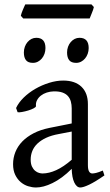

<svg xmlns="http://www.w3.org/2000/svg" viewBox="-20 -833 499 868"><path d="M171.9 -48.8Q201.2 -48.8 234.1 -63.7Q267.1 -78.6 304.2 -110.8V-238.3L246.1 -227.1Q212.9 -221.2 188.7 -210Q164.6 -198.7 148.9 -183.6Q133.3 -168.5 126 -150.1Q118.7 -131.8 118.7 -111.8Q118.7 -92.3 124.5 -80.1Q130.4 -67.9 138.9 -60.8Q147.5 -53.7 156.5 -51.3Q165.5 -48.8 171.9 -48.8ZM452.1 -40Q410.6 -11.2 383.5 1.7Q356.4 14.6 342.8 14.6Q326.7 14.6 315.9 -7.8Q305.2 -30.3 304.2 -69.8Q282.2 -47.9 260.3 -31.7Q238.3 -15.6 217.3 -5.4Q196.3 4.9 177.5 9.8Q158.7 14.6 143.1 14.6Q125.5 14.6 106.9 8.8Q88.4 2.9 73.5 -9.8Q58.6 -22.5 48.8 -42.5Q39.1 -62.5 39.1 -90.8Q39.1 -119.6 49.6 -145.8Q60.1 -171.9 80.8 -193.4Q101.6 -214.8 132.3 -230.7Q163.1 -246.6 204.1 -254.9L304.2 -274.9V-342.8Q304.2 -359.4 300.3 -373.8Q296.4 -388.2 287.1 -398.7Q277.8 -409.2 262 -414.8Q246.1 -420.4 222.2 -419.9Q206.5 -419.4 191.4 -414.6Q176.3 -409.7 165 -400.9Q153.8 -392.1 147.5 -380.1Q141.1 -368.2 142.6 -353.5Q143.1 -349.1 132.6 -343.5Q122.1 -337.9 107.7 -333.5Q93.3 -329.1 79.3 -326.7Q65.4 -324.2 59.6 -325.7L52.7 -344.7Q64 -369.1 86.9 -391.6Q109.9 -414.1 139.4 -431.2Q168.9 -448.2 201.9 -458.5Q234.9 -468.8 265.6 -468.8Q319.3 -468.8 348.4 -440.7Q377.4 -412.6 377.4 -362.3V-86.9Q377.4 -66.4 382.8 -57.6Q388.2 -48.8 397 -48.8Q403.8 -48.8 414.6 -51.3Q425.3 -53.7 444.8 -62L452.1 -40ZM380.9 -615.7Q380.9 -602.1 376.5 -589.8Q372.1 -577.6 364.5 -568.6Q356.9 -559.6 346.7 -554.2Q336.4 -548.8 324.2 -548.8Q302.2 -548.8 292.7 -561Q283.2 -573.2 283.2 -595.7Q283.2 -609.4 287.6 -621.6Q292 -633.8 299.8 -642.8Q307.6 -651.9 317.6 -657Q327.6 -662.1 339.4 -662.1Q380.9 -662.1 380.9 -615.7ZM185.5 -615.7Q185.5 -602.1 181.2 -589.8Q176.8 -577.6 169.2 -568.6Q161.6 -559.6 151.4 -554.2Q141.1 -548.8 128.9 -548.8Q106.9 -548.8 97.4 -561Q87.9 -573.2 87.9 -595.7Q87.9 -609.4 92.3 -621.6Q96.7 -633.8 104.5 -642.8Q112.3 -651.9 122.3 -657Q132.3 -662.1 144 -662.1Q185.5 -662.1 185.5 -615.7ZM404.3 -801.3Q403.3 -795.9 400.9 -788.8Q398.4 -781.7 395.5 -774.7Q392.6 -767.6 389.9 -760.7Q387.2 -753.9 385.3 -749.5H85L74.2 -761.7Q75.2 -767.1 77.6 -773.9Q80.1 -780.8 83 -787.8Q85.9 -794.9 88.9 -801.5Q91.8 -808.1 94.2 -813H393.6L404.3 -801.3Z"/></svg>

Font: Gentium
Style: Regular
Weight: 400
Designer: J. Victor Gaultney
Version: Version 1.03; 2011; OFL 1.1 release